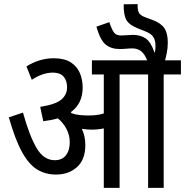

<svg xmlns="http://www.w3.org/2000/svg" viewBox="-20 -916 902 936"><path d="M396 -209Q396 -138 355.5 -101.5Q315 -65 253 -65Q202 -65 161.5 -89.5Q121 -114 87.5 -174.5Q54 -235 23 -344L92 -367Q123 -255 158 -195Q193 -135 247 -135Q282 -135 301 -158.5Q320 -182 320 -223Q320 -257 304 -287.5Q288 -318 262 -339Q231 -330 191 -325L176 -395Q252 -407 279.5 -431Q307 -455 307 -490Q307 -523 290 -542.5Q273 -562 238 -562Q188 -562 135 -527L109 -592Q138 -611 172 -621.5Q206 -632 242 -632Q294 -632 325 -612Q356 -592 369.5 -559.5Q383 -527 383 -489Q383 -451 369 -421Q355 -391 325 -369Q327 -367 329 -364Q348 -357 370.5 -355Q393 -353 412 -353Q430 -353 448.5 -355Q467 -357 486 -363V-553H428V-622H647V-553H563V0H486V-290Q458 -284 426 -284Q404 -284 379 -288Q387 -271 391.5 -251.5Q396 -232 396 -209ZM778 -553V0H702V-553H630V-622H862V-553ZM700 -615Q687 -651 669 -665.5Q651 -680 626 -680Q611 -680 595 -678.5Q579 -677 563 -677Q523 -677 496 -698Q469 -719 450 -786L513 -808Q526 -769 537 -756Q548 -743 571 -743Q583 -743 599.5 -744.5Q616 -746 628 -746Q665 -746 690.5 -728.5Q716 -711 733 -660H735Q738 -677 738 -691Q738 -720 727 -736.5Q716 -753 684 -765L658 -775Q611 -793 596.5 -818Q582 -843 583 -895L651 -896Q650 -864 658.5 -851.5Q667 -839 693 -830L723 -819Q764 -804 781 -779Q798 -754 798 -709Q798 -682 793 -657.5Q788 -633 783 -615Z"/></svg>

Font: Noto Sans Devanagari Condensed
Style: Regular
Weight: 400
Width: 3
Designer: Jelle Bosma - Monotype Design Team
Foundry: Monotype Imaging Inc.
Version: Version 2.004; ttfautohint (v1.8.4.7-5d5b)